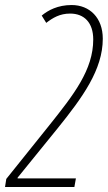

<svg xmlns="http://www.w3.org/2000/svg" viewBox="-55 -744 429 764"><path d="M-35 0H241L247 -34H15V-37L174 -233C274 -357 354 -467 354 -590C354 -673 302 -724 230 -724C175 -724 136 -703 111 -682L129 -653C155 -673 183 -690 224 -690C280 -690 316 -654 316 -587C316 -466 239 -368 140 -244L-30 -32Z"/></svg>

Font: Noto Sans ExtraCondensed ExtraLight
Style: Italic
Weight: 200
Width: 2
Italic angle: -12°
Designer: Monotype Design Team
Foundry: Monotype Imaging Inc.
Version: Version 2.013